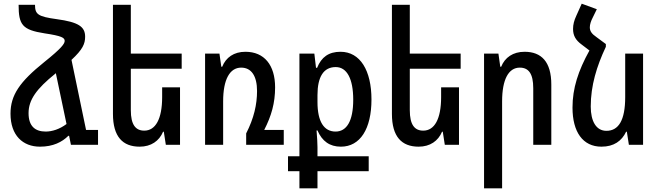

<svg xmlns="http://www.w3.org/2000/svg" viewBox="-20 -786 3579 1042"><path d="M365 0H512V-81H447L368 -461C429 -518 442 -548 442 -587C442 -641 406 -666 288 -682C186 -696 170 -708 170 -760H81C81 -651 101 -624 222 -605C316 -591 331 -581 331 -564C331 -549 315 -525 220 -449C87 -342 37 -270 37 -169C37 -51 104 10 197 10C268 10 317 -15 351 -49H355L365 0ZM135 -172C135 -244 178 -304 280 -386L283 -389L341 -113C304 -85 263 -72 228 -72C170 -72 135 -102 135 -172Z M957 -312H860V-259C860 -140 824 -77 763 -77C716 -77 690 -109 690 -188V-413H966V-495H690V-760H593V-168C593 -44 646 10 738 10C800 10 844 -21 865 -71H869L880 0H957Z M1414 -81C1453 -157 1473 -227 1473 -312C1473 -433 1414 -505 1312 -505C1249 -505 1206 -474 1186 -424H1181L1171 -495H1093V0H1191V-236C1191 -355 1227 -419 1289 -419C1344 -419 1375 -374 1375 -292C1375 -219 1358 -144 1316 -62V0H1520V-81Z M1605 236H1703V143H1981V62H1703V13C1703 -9 1701 -39 1698 -78H1703C1728 -20 1769 10 1830 10C1935 10 1996 -87 1996 -246C1996 -403 1935 -505 1828 -505C1764 -505 1724 -476 1701 -418H1695L1686 -495H1605V62H1543V143H1605ZM1801 -72C1739 -72 1703 -125 1703 -232V-270C1703 -369 1736 -422 1802 -422C1863 -422 1897 -358 1897 -245C1897 -128 1861 -72 1801 -72Z M2471 -312H2374V-259C2374 -140 2338 -77 2277 -77C2230 -77 2204 -109 2204 -188V-413H2480V-495H2204V-760H2107V-168C2107 -44 2160 10 2252 10C2314 10 2358 -21 2379 -71H2383L2394 0H2471Z M2607 236H2705V-236C2705 -355 2740 -419 2801 -419C2849 -419 2874 -386 2874 -307V0H2972V-327C2972 -451 2918 -505 2827 -505C2764 -505 2720 -474 2700 -424H2695L2685 -495H2607Z M3268 -547 3218 -584C3190 -603 3181 -618 3181 -638C3181 -653 3187 -672 3197 -691L3219 -736L3137 -766L3107 -699C3096 -675 3090 -653 3090 -629C3090 -593 3104 -568 3137 -544L3179 -512C3118 -402 3087 -307 3087 -202C3087 -70 3143 10 3244 10C3312 10 3354 -21 3378 -71H3382L3393 0H3470V-495H3373V-259C3373 -133 3337 -76 3271 -76C3216 -76 3186 -127 3186 -208C3186 -321 3218 -426 3268 -532Z"/></svg>

Font: Noto Sans Armenian Condensed Medium
Style: Regular
Weight: 500
Width: 3
Designer: Monotype Design Team
Foundry: Monotype Imaging Inc.
Version: Version 2.008